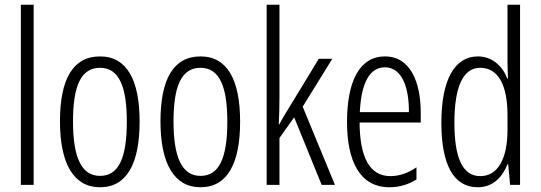

<svg xmlns="http://www.w3.org/2000/svg" viewBox="-20 -780 2281 810"><path d="M122 0V-760H68V0Z M569 -267C569 -443 515 -542 402 -542C287 -542 233 -445 233 -268C233 -91 290 10 402 10C515 10 569 -90 569 -267ZM288 -268C288 -416 321 -494 402 -494C483 -494 515 -413 515 -267C515 -112 480 -38 402 -38C323 -38 288 -117 288 -268Z M993 -267C993 -443 939 -542 826 -542C711 -542 657 -445 657 -268C657 -91 714 10 826 10C939 10 993 -90 993 -267ZM712 -268C712 -416 745 -494 826 -494C907 -494 939 -413 939 -267C939 -112 904 -38 826 -38C747 -38 712 -117 712 -268Z M1159 -372V-760H1105V0H1159V-198L1221 -285L1337 0H1393L1257 -330L1382 -532H1325L1191 -312C1179 -293 1170 -277 1158 -255H1156C1158 -295 1159 -330 1159 -372Z M1604 -542C1497 -542 1444 -438 1444 -265C1444 -102 1497 10 1623 10C1666 10 1704 -2 1737 -23V-74C1700 -49 1664 -37 1627 -37C1540 -37 1498 -115 1497 -263H1755V-305C1755 -432 1712 -542 1604 -542ZM1604 -496C1676 -496 1706 -410 1705 -307H1498C1504 -435 1542 -496 1604 -496Z M1995 10C2062 10 2100 -35 2121 -87H2124L2132 0H2174V-760H2121V-520C2121 -498 2122 -476 2123 -449H2120C2101 -499 2058 -542 1996 -542C1898 -542 1842 -444 1842 -262C1842 -85 1894 10 1995 10ZM2006 -37C1930 -37 1897 -117 1897 -262C1897 -413 1933 -494 2006 -494C2081 -494 2121 -422 2121 -295V-233C2121 -109 2080 -37 2006 -37Z"/></svg>

Font: Noto Sans Kannada ExtraCondensed Light
Style: Regular
Weight: 300
Width: 2
Designer: Jelle Bosma - Monotype Design Team
Foundry: Monotype Imaging Inc.
Version: Version 2.005